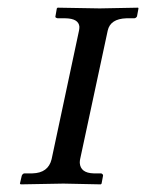

<svg xmlns="http://www.w3.org/2000/svg" viewBox="-20 -482 383 503"><path d="M262.2 -401.9 189.9 -64.9Q189 -61 189 -55.2Q190.9 -28.8 225.1 -27.8H245.1Q250 -25.9 250 -22L246.1 -1L244.1 1Q243.2 1 146 -1Q146 -1 34.2 1L32.2 -1L37.1 -22Q39.6 -27.3 43.9 -27.8H64.9Q106.4 -28.8 115.2 -64.9L187 -401.9Q188 -406.7 188 -412.1Q186 -433.6 150.9 -434.1H130.9Q125 -435.5 125 -438L128.9 -460L130.9 -461.9Q131.8 -461.9 241.2 -460Q241.2 -460 341.8 -461.9L342.8 -460L338.9 -439Q336.4 -434.6 332 -434.1H311Q269 -432.6 262.2 -401.9Z"/></svg>

Font: Linux Libertine Capitals O
Style: Bold Italic Samll Caps
Weight: 400
Italic angle: -12°
Designer: Philipp H. Poll
Foundry: Philipp H. Poll
Version: Version 5.0.4